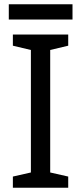

<svg xmlns="http://www.w3.org/2000/svg" viewBox="-20 -875 379 895"><path d="M298 0H40V-52L124 -71V-642L40 -662V-714H298V-662L214 -642V-71L298 -52ZM318 -855V-784H21V-855Z"/></svg>

Font: Noto Serif Ottoman Siyaq
Style: Regular
Weight: 400
Designer: Sérgio Martins
Version: Version 1.005; ttfautohint (v1.8.4.7-5d5b)